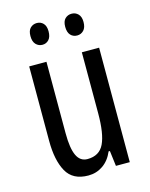

<svg xmlns="http://www.w3.org/2000/svg" viewBox="-111 -789 678 870"><g transform="rotate(-15 228.0 -354.0)"><path d="M391 -537V0H326L317 -72H311Q294 -32 263.5 -11Q233 10 195 10Q122 10 92.5 -43.5Q63 -97 63 -187V-537H144V-202Q144 -131 160 -97Q176 -63 210 -63Q266 -63 288 -109Q310 -155 310 -251V-537ZM104 -668Q104 -694 116.5 -706Q129 -718 147 -718Q165 -718 177 -705.5Q189 -693 189 -668Q189 -642 177 -629Q165 -616 147 -616Q129 -616 116.5 -629Q104 -642 104 -668ZM267 -668Q267 -694 279.5 -706Q292 -718 310 -718Q328 -718 340.5 -705.5Q353 -693 353 -668Q353 -642 340.5 -629Q328 -616 310 -616Q291 -616 279 -629Q267 -642 267 -668Z"/></g></svg>

Font: Noto Sans Myanmar ExtraCondensed
Style: Regular
Weight: 400
Width: 2
Designer: Monotype Design Team
Foundry: Monotype Imaging Inc.
Version: Version 2.107; ttfautohint (v1.8.4.7-5d5b)